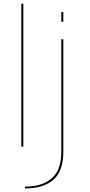

<svg xmlns="http://www.w3.org/2000/svg" viewBox="-20 -805 492 1054"><path d="M97 0H108V-785H97ZM117 229.5Q218 229.5 272.8 182Q327.5 134.5 327.5 29.5V-589.5H316.5V30Q316.5 128.5 264 174Q211.5 219.5 117 219.5ZM316.5 -739.5V-685.5H327.5V-739.5Z"/></svg>

Font: Anybody Expanded Thin
Style: Regular
Weight: 250
Width: 7
Version: Version 1.113;gftools[0.9.25]